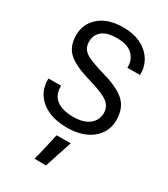

<svg xmlns="http://www.w3.org/2000/svg" viewBox="-242 -834 1080 1235"><g transform="rotate(30 298.0 -216.5)"><path d="M43.9 -194.3V-200.2H137.7V-194.3Q137.7 -129.9 181.2 -97.7Q224.6 -65.4 302.7 -65.4Q380.9 -65.4 422.4 -98.6Q463.9 -131.8 463.9 -185.5Q463.9 -234.4 423.6 -263.7Q383.3 -293 271.5 -325.2Q155.3 -358.9 106.9 -404.1Q58.6 -449.2 58.6 -532.2Q58.6 -615.2 122.1 -670.4Q185.5 -725.6 297.9 -725.6Q410.2 -725.6 476.6 -667.5Q543 -609.4 543 -519.5V-513.7H449.2V-519.5Q449.2 -576.2 411.1 -610.8Q373 -645.5 297.9 -645.5Q222.7 -645.5 187 -615.7Q151.4 -585.9 151.4 -534.7Q151.4 -488.3 188 -461.4Q224.6 -434.6 338.9 -402.3Q453.1 -370.1 504.9 -321.8Q556.6 -273.4 556.6 -185.5Q556.6 -97.7 488.3 -41.5Q419.9 14.6 302.7 14.6Q185.5 14.6 114.7 -41.5Q43.9 -97.7 43.9 -194.3ZM224.1 291.5Q238.3 240.7 247.3 199.5Q256.3 158.2 272 90.3L376.5 89.4L309.6 293Z"/></g></svg>

Font: RobotoFlex
Style: Regular
Weight: 400
Designer: Berlow after Robertson
Foundry: Google
Version: Version 2.136